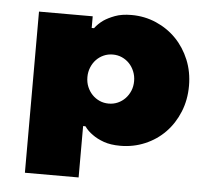

<svg xmlns="http://www.w3.org/2000/svg" viewBox="-51 -595 887 819"><g transform="rotate(5 392.5 -185.0)"><path d="M750 -260Q750 -200 729 -148.5Q708 -97 671.5 -59.5Q635 -22 585.5 -1Q536 20 480 20Q438 20 409 9.5Q380 -1 361 -15Q339 -30 325 -50H315V170H85V-520H315V-470H325Q339 -489 361 -505Q380 -518 409 -529Q438 -540 480 -540Q536 -540 585.5 -518.5Q635 -497 671.5 -459.5Q708 -422 729 -371Q750 -320 750 -260ZM415 -365Q394 -365 376 -357Q358 -349 344.5 -335Q331 -321 323 -301.5Q315 -282 315 -260Q315 -237 323 -218Q331 -199 344.5 -185Q358 -171 376 -163Q394 -155 415 -155Q436 -155 454 -163Q472 -171 485.5 -185Q499 -199 507 -218Q515 -237 515 -260Q515 -282 507 -301.5Q499 -321 485.5 -335Q472 -349 454 -357Q436 -365 415 -365Z"/></g></svg>

Font: Imperial One
Style: Regular
Weight: 400
Designer: Jovanny Lemonad
Foundry: Jovanny Lemonad
Version: Version 1.000